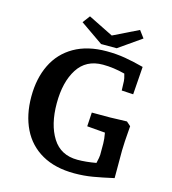

<svg xmlns="http://www.w3.org/2000/svg" viewBox="-129 -996 1002 1117"><g transform="rotate(15 372.0 -438.0)"><path d="M65 -352Q65 -462 105.5 -545Q146 -628 226 -674Q306 -720 421 -720Q480 -720 533 -711Q586 -702 646 -686L634 -518L564 -522L562 -578Q562 -590 553 -621Q484 -639 420 -639Q319 -639 268.5 -560Q218 -481 218 -353Q218 -225 268 -145.5Q318 -66 419 -66Q470 -66 531 -77Q540 -115 540 -128V-196Q540 -222 533 -260L424 -269L429 -353H540L601 -355L640 -356L665 -334Q656 -224 656 -186V-19Q585 -3 532 6Q479 15 421 15Q306 15 226 -30.5Q146 -76 105.5 -159Q65 -242 65 -352ZM425 -816 576 -890 608 -847 472 -752H378L241 -847L274 -891Z"/></g></svg>

Font: Andada Pro ExtraBold
Style: Regular
Weight: 800
Designer: Carolina Giovagnoli
Foundry: Huerta Tipografica
Version: Version 3.005; ttfautohint (v1.8.4)